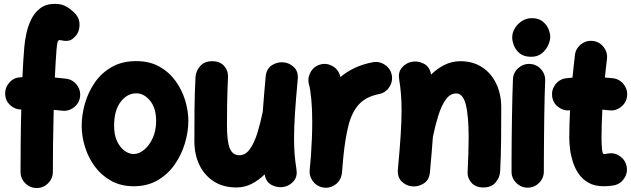

<svg xmlns="http://www.w3.org/2000/svg" viewBox="-20 -889 3272 995"><path d="M6.8 -398.4Q4.9 -433.1 27.3 -459.7Q49.8 -486.3 84 -488.3Q89.8 -488.8 96.2 -489.3Q98.1 -532.2 100.6 -572Q103 -611.8 106 -646Q108.4 -673.8 116 -711.7Q123.5 -749.5 140.4 -785.6Q157.2 -821.8 187.5 -845.5Q217.8 -869.1 265.6 -869.1Q302.7 -869.1 329.3 -851.8Q356 -834.5 373 -814.5Q393.6 -790.5 392.1 -757.3Q390.6 -724.1 374 -705.1Q355 -682.6 339.1 -679Q323.2 -675.3 305.2 -678.7Q294.4 -681.2 288.1 -681.2Q282.2 -681.2 278.8 -671.6Q275.4 -662.1 272.9 -631.8Q270.5 -601.1 268.3 -564.5Q266.1 -527.8 264.2 -487.3Q292 -484.9 321.3 -481.4Q355.5 -477.5 377.2 -450.2Q398.9 -422.9 395 -388.7Q391.1 -354.5 363.5 -333Q335.9 -311.5 301.8 -315.4Q279.3 -317.9 258.3 -319.8Q255.9 -231.4 254.9 -147Q253.9 -62.5 253.9 2Q253.9 36.1 229.2 60.8Q204.6 85.4 169.9 85.4Q135.7 85.4 111.1 60.8Q86.4 36.1 86.4 2Q86.4 -63 87.2 -147.7Q87.9 -232.4 90.3 -321.3Q58.1 -321.3 33.4 -343.5Q8.8 -365.7 6.8 -398.4Z M686 -572.3Q755.4 -572.3 806.2 -543.7Q856.9 -515.1 890.1 -469Q923.3 -422.9 939.7 -368.4Q956.1 -314 956.1 -262.7Q956.1 -206.5 938.5 -147.2Q920.9 -87.9 885.7 -37.1Q850.6 13.7 797.4 44.9Q744.1 76.2 672.9 76.2Q606.9 76.2 556.4 48.3Q505.9 20.5 471.9 -25.4Q438 -71.3 420.7 -126.7Q403.3 -182.1 403.3 -237.3Q403.3 -293 419.9 -351.6Q436.5 -410.2 470.7 -460.4Q504.9 -510.7 558.6 -541.5Q612.3 -572.3 686 -572.3ZM686 -405.3Q638.7 -405.3 605 -360.8Q571.3 -316.4 571.3 -237.3Q571.3 -189.9 586.7 -157.2Q602.1 -124.5 625.5 -107.7Q648.9 -90.8 672.9 -90.8Q699.7 -90.8 726.6 -112.5Q753.4 -134.3 771.2 -172.9Q789.1 -211.4 789.1 -262.7Q789.1 -328.1 758.1 -366.7Q727.1 -405.3 686 -405.3Z M1522.9 -477.5Q1513.2 -373 1508.5 -300.5Q1503.9 -228 1503.9 -173.3Q1503.9 -127.4 1506.8 -89.6Q1509.8 -51.8 1516.1 -13.2Q1522.5 24.9 1502.9 48.3Q1483.4 71.8 1455.1 78.6Q1422.4 86.4 1390.1 70.8Q1357.9 55.2 1351.6 14.6Q1320.3 45.4 1283.7 64Q1247.1 82.5 1205.1 82.5Q1136.7 82.5 1087.9 51Q1039.1 19.5 1013.2 -34.7Q987.3 -88.9 987.3 -156.7Q987.3 -236.3 988 -321.8Q988.8 -407.2 993.2 -489.7Q995.1 -521 1017.1 -546.4Q1039.1 -571.8 1079.1 -571.8Q1120.1 -571.8 1141.6 -547.1Q1163.1 -522.5 1161.6 -490.2Q1160.2 -457 1158.9 -423.1Q1157.7 -389.2 1157 -345.9Q1156.2 -302.7 1156.2 -240.7Q1156.2 -154.8 1171.1 -119.6Q1186 -84.5 1220.2 -84.5Q1252 -84.5 1274.7 -116Q1297.4 -147.5 1313.5 -199Q1329.6 -250.5 1341.8 -311V-312Q1344.7 -351.1 1348.4 -396Q1352.1 -440.9 1356.9 -493.2Q1360.8 -533.2 1389.6 -551.3Q1418.5 -569.3 1450.2 -565.9Q1480.5 -563 1503.7 -540.5Q1526.9 -518.1 1522.9 -477.5Z M1660.2 83.5Q1650.4 82.5 1641.1 79.1Q1641.1 79.1 1640.6 79.1Q1640.1 78.6 1639.2 78.6Q1606.4 65.9 1592.3 34.2Q1592.3 34.2 1591.8 34.2Q1591.8 33.7 1591.3 32.7Q1582.5 13.2 1585 -8.3Q1585.4 -11.2 1585.4 -14.6Q1586.9 -30.8 1588.4 -47.6Q1589.8 -64.5 1591.3 -81.1Q1594.2 -122.6 1596.2 -168.7Q1598.1 -214.8 1598.1 -259.8Q1598.1 -320.8 1593.3 -373.8Q1588.4 -426.8 1581.5 -450.2Q1572.3 -482.9 1588.9 -513.9Q1605.5 -544.9 1638.2 -554.2Q1670.9 -564 1701.7 -547.4Q1732.4 -530.8 1741.7 -498Q1743.2 -493.7 1744.1 -489.7Q1775.9 -516.6 1817.1 -536.4Q1858.4 -556.2 1911.6 -566.4Q1945.3 -572.8 1974.6 -553.2Q2003.9 -533.7 2010.3 -500Q2016.6 -466.3 1997.1 -437Q1977.5 -407.7 1943.8 -401.4Q1877 -388.2 1840.3 -348.4Q1803.7 -308.6 1786.1 -239.7Q1768.6 -170.9 1758.8 -71.3Q1755.9 -28.3 1752 8.3Q1751 18.1 1747.6 27.3Q1747.6 27.3 1747.6 27.8Q1747.1 28.3 1747.1 29.3Q1734.4 62 1702.6 76.2Q1702.6 76.2 1702.6 76.7Q1702.1 76.7 1701.2 77.1Q1681.6 85.9 1660.2 83.5Z M2042 -11.7Q2051.8 -116.2 2056.4 -188.7Q2061 -261.2 2061 -315.9Q2061 -361.8 2058.1 -399.7Q2055.2 -437.5 2048.8 -476.1Q2042.5 -514.2 2062 -537.6Q2081.5 -561 2109.9 -567.9Q2142.6 -575.7 2174.8 -559.8Q2207 -543.9 2213.9 -502.4Q2245.6 -533.7 2283.7 -552.7Q2321.8 -571.8 2366.2 -571.8Q2431.6 -571.8 2479 -540.3Q2526.4 -508.8 2552 -454.6Q2577.6 -400.4 2577.6 -332.5Q2577.6 -252.9 2576.9 -167.5Q2576.2 -82 2571.8 0.5Q2569.8 31.7 2547.9 57.1Q2525.9 82.5 2485.8 82.5Q2444.8 82.5 2423.1 57.9Q2401.4 33.2 2403.3 1Q2405.8 -49.3 2407.2 -93.3Q2408.7 -137.2 2408.7 -174.8Q2408.7 -290 2393.8 -347.4Q2378.9 -404.8 2344.7 -404.8Q2313 -404.8 2290.3 -373.3Q2267.6 -341.8 2251.5 -290.3Q2235.4 -238.8 2223.1 -178.2V-177.2Q2220.2 -138.2 2216.6 -93.3Q2212.9 -48.3 2208 3.9Q2204.6 43.9 2175.5 62Q2146.5 80.1 2114.7 76.7Q2084.5 73.7 2061.5 51.3Q2038.6 28.8 2042 -11.7Z M2634.3 -694.8Q2634.3 -719.7 2648.2 -742.7Q2662.1 -765.6 2685.3 -780.3Q2708.5 -794.9 2735.8 -794.9Q2771 -794.9 2792 -778.1Q2813 -761.2 2822.3 -738.5Q2831.5 -715.8 2831.5 -698.2Q2831.5 -678.7 2820.6 -654.3Q2809.6 -629.9 2787.6 -612.3Q2765.6 -594.7 2733.4 -594.7Q2694.8 -594.7 2673.3 -612.5Q2651.9 -630.4 2643.1 -653.8Q2634.3 -677.2 2634.3 -694.8ZM2725.6 -557.6Q2760.3 -556.2 2783.4 -530.5Q2806.6 -504.9 2805.2 -470.2Q2803.7 -437 2802.5 -388.9Q2801.3 -340.8 2800.5 -286.1Q2799.8 -231.4 2799.3 -177.2Q2798.8 -123 2798.6 -76.7Q2798.3 -30.3 2798.3 0Q2798.3 34.2 2773.7 58.8Q2749 83.5 2714.4 83.5Q2680.2 83.5 2655.5 58.8Q2630.9 34.2 2630.9 0Q2630.9 -31.2 2631.1 -77.6Q2631.3 -124 2631.8 -178.5Q2632.3 -232.9 2633.3 -288.3Q2634.3 -343.8 2635.5 -393.1Q2636.7 -442.4 2638.2 -478Q2639.6 -512.7 2665.5 -535.9Q2691.4 -559.1 2725.6 -557.6Z M3229.5 -389.6Q3225.1 -355.5 3197.5 -334.2Q3169.9 -313 3135.7 -317.4Q3119.1 -319.3 3101.6 -320.8Q3099.6 -284.2 3098.4 -247.3Q3097.2 -210.4 3097.2 -173.3Q3097.2 -140.6 3099.9 -115.7Q3102.5 -90.8 3108.9 -90.8Q3117.2 -90.8 3130.4 -93.3Q3164.1 -99.6 3192.6 -79.6Q3221.2 -59.6 3227.5 -26.4Q3233.9 7.3 3214.1 36.4Q3194.3 65.4 3160.6 71.8Q3147 74.2 3134 75.2Q3121.1 76.2 3108.9 76.2Q3062 76.2 3030.3 58.3Q2998.5 40.5 2978.8 11.7Q2959 -17.1 2948.5 -50.8Q2938 -84.5 2934.1 -116.7Q2930.2 -148.9 2930.2 -173.3Q2930.2 -209.5 2931.2 -245.6Q2932.1 -281.7 2934.1 -317.4Q2900.4 -313.5 2872.8 -334.7Q2845.2 -356 2841.3 -390.1Q2837.4 -424.3 2858.6 -451.9Q2879.9 -479.5 2914.1 -483.4Q2930.2 -485.4 2946.8 -486.8Q2949.7 -516.1 2952.9 -545.4Q2956.1 -574.7 2959.5 -603.5Q2963.4 -637.7 2990.7 -659.2Q3018.1 -680.7 3052.2 -676.8Q3086.4 -672.9 3107.9 -645.5Q3129.4 -618.2 3125.5 -584Q3122.6 -559.6 3119.9 -535.6Q3117.2 -511.7 3114.7 -487.3Q3136.7 -485.8 3157.2 -483.4Q3191.4 -479 3212.6 -451.4Q3233.9 -423.8 3229.5 -389.6Z"/></svg>

Font: Mikhak Black
Style: Regular
Weight: 900
Designer: Amin Abedi
Version: Version 3.3